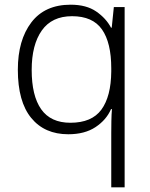

<svg xmlns="http://www.w3.org/2000/svg" viewBox="-20 -562 639 818"><path d="M454 4Q454 -17 454.5 -46.5Q455 -76 457 -97H453Q433 -51 387 -20.5Q341 10 271 10Q170 10 113 -59.5Q56 -129 56 -265Q56 -391 113.5 -466.5Q171 -542 281 -542Q348 -542 390 -513Q432 -484 453 -444H456L465 -532H511V236H454ZM280 -39Q371 -39 412 -95Q453 -151 454 -257V-271Q454 -380 414.5 -436.5Q375 -493 287 -493Q201 -493 158 -432Q115 -371 115 -264Q115 -154 155.5 -96.5Q196 -39 280 -39Z"/></svg>

Font: Noto Sans Bengali UI Light
Style: Regular
Weight: 300
Designer: Jelle Bosma - Monotype Design Team
Foundry: Monotype Imaging Inc.
Version: Version 2.003; ttfautohint (v1.8.4.7-5d5b)